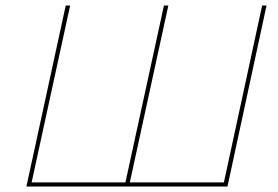

<svg xmlns="http://www.w3.org/2000/svg" viewBox="-20 -678 1011 698"><path d="M933 -658H949L807 0H76L219 -658H235L95 -15H436L576 -658H592L452 -15H794Z"/></svg>

Font: EauTest Thin
Style: Italic
Weight: 250
Italic angle: -12°
Designer: Christian Thalmann (Catharsis Fonts)
Version: Version 0.001;PS 000.001;hotconv 1.0.88;makeotf.lib2.5.64775